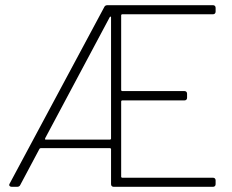

<svg xmlns="http://www.w3.org/2000/svg" viewBox="-20 -720 894 740"><path d="M811 -675V-690C811 -696 807 -700 801 -700H394C389 -700 384 -698 382 -693L17 -12C13 -5 18 0 25 0H46C51 0 56 -2 58 -7L132 -146C133 -148 135 -149 137 -149H404C406 -149 408 -147 408 -145V-10C408 -4 412 0 418 0H801C807 0 811 -4 811 -10V-25C811 -31 807 -35 801 -35H451C449 -35 447 -37 447 -39V-329C447 -331 449 -333 451 -333H691C697 -333 701 -337 701 -343V-359C701 -365 697 -369 691 -369H451C449 -369 447 -371 447 -373V-661C447 -663 449 -665 451 -665H801C807 -665 811 -669 811 -675ZM154 -187 403 -654C405 -657 408 -657 408 -653V-186C408 -184 406 -182 404 -182H156C153 -182 153 -184 154 -187Z"/></svg>

Font: Barlow ExtraLight
Style: Regular
Weight: 275
Designer: Jeremy Tribby
Foundry: Tribby Type
Version: Version 1.422;hotconv 1.0.109;makeotfexe 2.5.65596